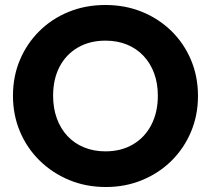

<svg xmlns="http://www.w3.org/2000/svg" viewBox="-20 -738 846 770"><path d="M405 12Q325 12 257.5 -16Q190 -44 139 -94Q88 -144 60 -210.5Q32 -277 32 -354Q32 -432 60 -498Q88 -564 138 -613.5Q188 -663 255.5 -690.5Q323 -718 403 -718Q482 -718 549.5 -690.5Q617 -663 667.5 -613.5Q718 -564 746 -497.5Q774 -431 774 -353Q774 -276 746 -209.5Q718 -143 668 -93.5Q618 -44 550.5 -16Q483 12 405 12ZM403 -131Q466 -131 513.5 -159Q561 -187 587 -237.5Q613 -288 613 -354Q613 -404 598 -444.5Q583 -485 555 -514.5Q527 -544 488.5 -559.5Q450 -575 403 -575Q340 -575 292.5 -547.5Q245 -520 219 -470.5Q193 -421 193 -354Q193 -304 208 -263Q223 -222 250.5 -192.5Q278 -163 317 -147Q356 -131 403 -131Z"/></svg>

Font: Outfit-Bold
Style: Bold
Weight: 700
Designer: Rodrigo Fuenzalida
Foundry: fragTYPE
Version: Version 1.000